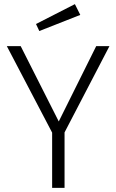

<svg xmlns="http://www.w3.org/2000/svg" viewBox="-20 -908 563 928"><path d="M342 -888 154 -792 170 -758 368 -836ZM509 -685H445L264 -321L80 -685H13L232 -267V0H292V-268Z"/></svg>

Font: FiraGO Light
Style: Regular
Weight: 300
Designer: bBox Type
Foundry: bBox Type GmbH
Version: Version 1.001;PS 001.001;hotconv 1.0.88;makeotf.lib2.5.64775